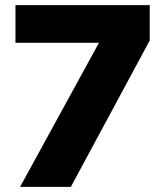

<svg xmlns="http://www.w3.org/2000/svg" viewBox="-20 -725 640 745"><path d="M40 -705H561V-568L255 0H58L364 -559H40Z"/></svg>

Font: wassup Sans
Style: Black
Weight: 900
Version: Version 2.001